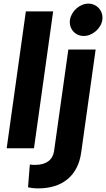

<svg xmlns="http://www.w3.org/2000/svg" viewBox="-20 -820 587 1062"><path d="M17 0H168L274 -757H123ZM135 216C148 219 168 222 192 222C324 222 411 153 429 24L509 -546H358L279 16C272 64 236 92 175 92C167 92 156 92 145 90ZM367 -710C360 -662 395 -621 443 -621C491 -621 539 -662 546 -710C553 -758 517 -800 469 -800C421 -800 374 -758 367 -710Z"/></svg>

Font: Mluvka ExtraBold
Style: Italic
Weight: 800
Italic angle: -8°
Designer: Modified by Jiří Krblich, Original typeface by Gumpita Rahayu
Foundry: Gumpita Rahayu & Jiří Krblich
Version: Version 2.000;Glyphs 3.1.1 (3134)